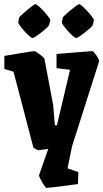

<svg xmlns="http://www.w3.org/2000/svg" viewBox="-20 -719 497 924"><path d="M203 185Q200 185 191 171Q182 157 174.5 142Q167 127 168 124L212 -2Q193 0 179.5 2Q166 4 164 4Q162 4 151.5 -2Q141 -8 141 -8L45 -374L1 -387V-450Q1 -450 21.5 -453.5Q42 -457 69.5 -461.5Q97 -466 119.5 -469.5Q142 -473 146 -473Q149 -473 160 -465.5Q171 -458 182 -449Q193 -440 194 -435L236 -213L244 -116H254L317 -383L252 -391V-459Q252 -459 268.5 -460.5Q285 -462 309.5 -464Q334 -466 359.5 -468Q385 -470 403 -471.5Q421 -473 424 -473Q428 -473 436 -463Q444 -453 451 -441Q458 -429 457 -424L327 -16L305 91L357 109L355 167Q355 167 334 169.5Q313 172 285 176Q257 180 233 182.5Q209 185 203 185ZM282 -634Q282 -636 293 -646.5Q304 -657 318.5 -669Q333 -681 345 -690Q357 -699 360 -699Q365 -699 377 -688.5Q389 -678 402 -663.5Q415 -649 424 -637Q433 -625 432 -621L426 -598Q425 -594 414 -584Q403 -574 389 -563Q375 -552 363 -544Q351 -536 347 -536Q342 -536 330.5 -546Q319 -556 306.5 -570Q294 -584 285.5 -596Q277 -608 278 -612ZM72 -634Q72 -636 83 -646.5Q94 -657 108.5 -669Q123 -681 135 -690Q147 -699 150 -699Q155 -699 167 -688.5Q179 -678 192 -663.5Q205 -649 214 -637Q223 -625 222 -621L216 -598Q215 -594 204 -584Q193 -574 179 -563Q165 -552 153 -544Q141 -536 137 -536Q132 -536 120.5 -546Q109 -556 96.5 -570Q84 -584 75.5 -596Q67 -608 68 -612Z"/></svg>

Font: Grenze Gotisch Black
Style: Regular
Weight: 900
Designer: Renata Polastri
Foundry: Omnibus-Type
Version: Version 1.001